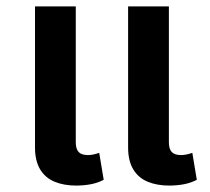

<svg xmlns="http://www.w3.org/2000/svg" viewBox="-20 -568 654 598"><path d="M217 10Q179 10 150 -2Q121 -14 105 -40.5Q89 -67 89 -109V-548H216V-125Q216 -104 225 -94.5Q234 -85 254 -85Q262 -85 271.5 -87Q281 -89 289 -92L303 -8Q284 2 262 6Q240 10 217 10ZM507 10Q469 10 440 -2Q411 -14 395 -40.5Q379 -67 379 -109V-548H506V-125Q506 -104 515 -94.5Q524 -85 544 -85Q552 -85 561.5 -87Q571 -89 579 -92L593 -8Q574 2 552 6Q530 10 507 10Z"/></svg>

Font: Noto Sans Thai SemiBold
Style: Regular
Weight: 600
Version: Version 2.001